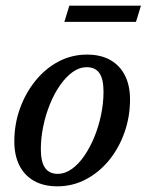

<svg xmlns="http://www.w3.org/2000/svg" viewBox="-20 -646 517 677"><path d="M287 -453.5Q335.5 -453.5 369.2 -434.2Q403 -415 420.8 -379.5Q438.5 -344 438.5 -295.5Q438.5 -234.5 419 -179.2Q399.5 -124 364.8 -81.2Q330 -38.5 283.2 -13.8Q236.5 11 182 11Q134 11 100 -8.2Q66 -27.5 48.2 -63Q30.5 -98.5 30.5 -147Q30.5 -208 50.2 -263Q70 -318 104.8 -361Q139.5 -404 186 -428.8Q232.5 -453.5 287 -453.5ZM183.5 -33Q209 -33 233 -50Q257 -67 277.2 -96.5Q297.5 -126 312.8 -163.2Q328 -200.5 336.5 -241.5Q345 -282.5 345 -322.5Q345 -367.5 330.5 -388.2Q316 -409 286 -409Q260 -409 236.2 -392Q212.5 -375 192 -345.8Q171.5 -316.5 156.2 -279Q141 -241.5 132.5 -200.5Q124 -159.5 124 -120Q124 -75.5 138.8 -54.2Q153.5 -33 183.5 -33ZM207 -569 224.5 -626H477L459.5 -569Z"/></svg>

Font: Newsreader 16pt Medium
Style: Italic
Weight: 500
Italic angle: -17°
Designer: Hugues Gentile
Foundry: Production Type
Version: Version 1.003